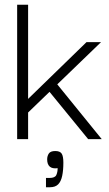

<svg xmlns="http://www.w3.org/2000/svg" viewBox="-20 -583 459 806"><path d="M98 1H52V-563H98ZM209 -243 407 1H350L176 -212ZM91 -104V-161L343 -406H404ZM173 203V164H188Q211 164 216.5 151.5Q222 139 222 123Q200 126 189 116.5Q178 107 178 86Q178 72 185 61.5Q192 51 212 51Q232 51 239 62Q246 73 246 100Q246 132 241 155.5Q236 179 224 191Q212 203 190 203Z"/></svg>

Font: Darker Grotesque
Style: Regular
Weight: 400
Designer: Gabriel Lam
Foundry: TypeRant
Version: Version 1.000;gftools[0.9.28]